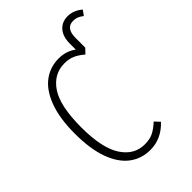

<svg xmlns="http://www.w3.org/2000/svg" viewBox="-240 -928 1044 1044"><g transform="rotate(-45 282.0 -405.5)"><path d="M564 -789 543 -760Q528 -772 514.5 -777.5Q501 -783 483 -783Q427 -783 427 -707V-633L401 -606Q372 -631 346 -642Q320 -653 286 -653Q204 -653 154.5 -579.5Q105 -506 105 -342Q105 -183 154 -107.5Q203 -32 284 -32Q324 -32 350.5 -45.5Q377 -59 406 -86L433 -57Q370 11 284 11Q217 11 165.5 -27.5Q114 -66 85 -145Q56 -224 56 -342Q56 -461 86 -540Q116 -619 167 -656.5Q218 -694 283 -694Q340 -694 383 -662V-707Q383 -762 409.5 -792Q436 -822 480 -822Q525 -822 564 -789Z"/></g></svg>

Font: Fira Sans Extra Condensed ExtraLight
Style: Regular
Weight: 275
Width: 1
Designer: Carrois Corporate & Edenspiekermann AG
Foundry: Carrois Corporate GbR & Edenspiekermann AG
Version: Version 4.203